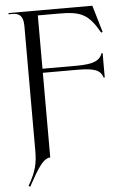

<svg xmlns="http://www.w3.org/2000/svg" viewBox="-58 -764 622 940"><g transform="rotate(-5 253.0 -294.0)"><path d="M44 130 52 134C80 87 119 0 162 0V-416H330C415 -416 445 -405 457 -366L462 -367V-486L457 -487C445 -452 415 -436 330 -436H162V-698H265C373 -698 410 -682 464 -587L471 -590L432 -722H20V-716H40C76 -716 92 -697 92 -652V-40C92 21 84 61 44 130Z"/></g></svg>

Font: Sinistre
Style: Regular
Weight: 400
Designer: Jules Durand
Foundry: Collletttivo
Version: Version 69.420;Glyphs 3.2 (3217)